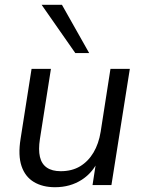

<svg xmlns="http://www.w3.org/2000/svg" viewBox="-20 -774 601 803"><path d="M210 9Q158 9 121.5 -13Q85 -35 70 -79.5Q55 -124 66 -193L112 -486H193L147 -193Q140 -148 147 -118Q154 -88 176 -73Q198 -58 234 -58Q281 -58 315 -78.5Q349 -99 371 -136Q393 -173 401 -223L442 -486H523L446 0H367L384 -110H394Q371 -54 322.5 -22.5Q274 9 210 9ZM295 -552 154 -754H239L353 -552Z"/></svg>

Font: Nunito Sans 12pt ExtraLight 12pt
Style: Italic
Weight: 400
Italic angle: -9°
Version: Version 3.101;gftools[0.9.27]